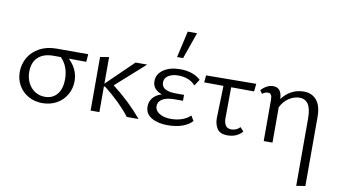

<svg xmlns="http://www.w3.org/2000/svg" viewBox="-92 -933 2557 1443"><g transform="rotate(10 1186.5 -211.0)"><path d="M42 -194Q42 -254 71.5 -304.5Q101 -355 156 -384.5Q211 -414 285 -414H526L521 -355Q476 -356 388 -356Q460 -286 460 -197Q460 -139 432.5 -92Q405 -45 357 -18.5Q309 8 249 8Q190 8 142.5 -18.5Q95 -45 68.5 -91Q42 -137 42 -194ZM260 -42Q318 -42 352.5 -83Q387 -124 387 -198Q387 -297 327 -357H269Q194 -357 153 -317.5Q112 -278 112 -208Q112 -160 131.5 -122Q151 -84 184.5 -63Q218 -42 260 -42Z M693 -196H684V0H617V-409L684 -420V-217L887 -414H976L755 -217Q886 -116 983 0H893Q818 -98 693 -196Z M1033 -105Q1033 -143 1056 -171Q1079 -199 1123 -213Q1089 -224 1070 -246Q1051 -268 1051 -301Q1051 -356 1100.5 -389.5Q1150 -423 1227 -423Q1326 -423 1384 -370L1352 -321Q1331 -346 1297.5 -360Q1264 -374 1221 -374Q1176 -374 1146 -355.5Q1116 -337 1116 -302Q1116 -270 1144 -254Q1172 -238 1227 -238H1288V-193H1227Q1162 -193 1130.5 -173Q1099 -153 1099 -119Q1099 -86 1133 -64.5Q1167 -43 1221 -43Q1267 -43 1305.5 -56.5Q1344 -70 1369 -95L1392 -57Q1369 -29 1320.5 -10.5Q1272 8 1205 8Q1131 8 1082 -20.5Q1033 -49 1033 -105ZM1233 -711H1304L1233 -509H1187Z M1426 -411 1808 -414 1802 -355 1627 -356 1625 -121Q1624 -90 1637 -67Q1650 -44 1683 -44Q1701 -44 1718.5 -51.5Q1736 -59 1748 -73L1775 -44Q1756 -21 1727 -8Q1698 5 1662 5Q1603 5 1581.5 -30Q1560 -65 1561 -111L1568 -356L1421 -357Z M2148 -368Q2107 -368 2068 -343Q2029 -318 2005 -270V0H1938V-318Q1938 -364 1908 -364Q1883 -364 1864 -347L1846 -372Q1864 -393 1888 -406Q1912 -419 1937 -419Q1973 -419 1989 -395Q2005 -371 2005 -334V-333Q2072 -419 2172 -419Q2232 -419 2268.5 -377.5Q2305 -336 2305 -248V278L2237 289V-225Q2237 -300 2214 -334Q2191 -368 2148 -368Z"/></g></svg>

Font: LXGW Bright TC
Style: Regular
Weight: 400
Designer: Christian Thalmann (Catharsis Fonts)
Foundry: LXGW / Christian Thalmann (Catharsis Fonts) / Fontworks Inc.
Version: Version 5.501